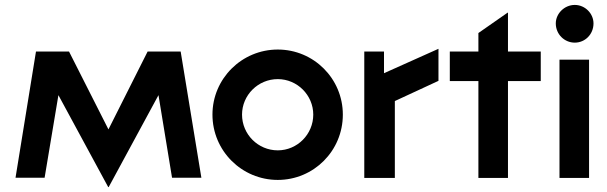

<svg xmlns="http://www.w3.org/2000/svg" viewBox="-20 -722 2462 779"><path d="M419 37H421L623 -336L678 -1H797L713 -513H579L420 -197L260 -513H126L43 -1H161L217 -336Z M1107 8C1253 8 1371 -110 1371 -257C1371 -403 1253 -521 1107 -521C961 -521 842 -403 842 -257C842 -110 961 8 1107 8ZM1107 -112C1027 -112 962 -177 962 -257C962 -336 1027 -401 1107 -401C1186 -401 1251 -336 1251 -257C1251 -177 1186 -112 1107 -112Z M1458 0H1582V-312L1759 -394V-524L1538 -425V-513H1458Z M1921 0H2041V-393H2174V-513H2041V-670L2040 -671L1921 -588V-513H1805V-393H1921Z M2250 -480V0H2370V-480ZM2312 -549C2354 -549 2388 -583 2388 -627C2388 -667 2354 -702 2312 -702C2270 -702 2235 -667 2235 -627C2235 -583 2270 -549 2312 -549Z"/></svg>

Font: Lineal
Style: Bold
Weight: 700
Designer: Created by Frank Adebiaye with contributions from Anton Moglia & Ariel Martín Pérez
Created by Frank ADEBIAYE with FontF
Foundry: Velvetyne Type Foundry
Version: Version 2.000;Glyphs 3.2 (3227)